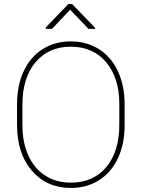

<svg xmlns="http://www.w3.org/2000/svg" viewBox="-20 -927 706 957"><path d="M601.1 -302.2Q601.1 -210 568.1 -138.9Q535.2 -67.9 474.1 -29.1Q413.1 9.8 333.5 9.8Q213.4 9.8 139.2 -75.7Q64.9 -161.1 64.9 -306.2V-408.7Q64.9 -500.5 97.9 -571.8Q130.9 -643.1 192.1 -681.9Q253.4 -720.7 332.5 -720.7Q412.1 -720.7 473.4 -681.9Q534.7 -643.1 567.9 -571.5Q601.1 -500 601.1 -408.7ZM574.7 -409.7Q574.7 -538.6 509.3 -616.5Q443.8 -694.3 332.5 -694.3Q222.7 -694.3 157.2 -616.9Q91.8 -539.6 91.8 -406.2V-302.2Q91.8 -217.3 121.3 -152.1Q150.9 -86.9 205.6 -51.8Q260.3 -16.6 333.5 -16.6Q444.8 -16.6 509.8 -94.2Q574.7 -171.9 574.7 -306.2ZM454.1 -788.1V-783.2H420.9L329.6 -878.9L239.3 -783.2H208V-790L320.3 -906.7H339.8Z"/></svg>

Font: Roboto Thin
Style: Regular
Weight: 250
Designer: Google
Version: Version 2.134; 2016